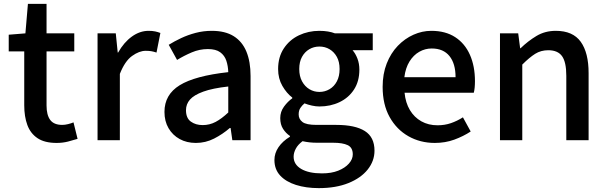

<svg xmlns="http://www.w3.org/2000/svg" viewBox="-20 -723 3135 990"><path d="M272 14Q210 14 173.5 -10.5Q137 -35 121 -78.5Q105 -122 105 -180V-458H25V-544L111 -551L124 -703H220V-551H363V-458H220V-179Q220 -130 239 -104.5Q258 -79 301 -79Q315 -79 331 -83Q347 -87 359 -92L380 -7Q358 0 330.5 7Q303 14 272 14Z M483 0V-551H577L587 -452H589Q619 -505 660 -534.5Q701 -564 746 -564Q766 -564 780 -561Q794 -558 807 -553L787 -452Q772 -457 760 -459Q748 -461 731 -461Q698 -461 661 -434.5Q624 -408 598 -342V0Z M990 14Q943 14 906.5 -6Q870 -26 849 -62Q828 -98 828 -146Q828 -235 906.5 -283.5Q985 -332 1157 -351Q1156 -383 1147 -410Q1138 -437 1115.5 -453.5Q1093 -470 1052 -470Q1009 -470 969 -453Q929 -436 893 -414L850 -492Q879 -510 914 -526.5Q949 -543 989 -553.5Q1029 -564 1072 -564Q1141 -564 1185 -536.5Q1229 -509 1250.5 -457Q1272 -405 1272 -331V0H1178L1169 -63H1165Q1128 -31 1084 -8.5Q1040 14 990 14ZM1025 -78Q1061 -78 1092 -94.5Q1123 -111 1157 -143V-277Q1076 -268 1028 -250.5Q980 -233 959.5 -209.5Q939 -186 939 -155Q939 -114 964 -96Q989 -78 1025 -78Z M1624 247Q1558 247 1506 230.5Q1454 214 1424.5 182Q1395 150 1395 102Q1395 67 1416 36Q1437 5 1475 -18V-22Q1454 -36 1439.5 -58.5Q1425 -81 1425 -114Q1425 -147 1444.5 -173.5Q1464 -200 1487 -216V-220Q1458 -242 1436 -280Q1414 -318 1414 -367Q1414 -429 1443.5 -473.5Q1473 -518 1521.5 -541Q1570 -564 1627 -564Q1651 -564 1671.5 -560.5Q1692 -557 1707 -551H1902V-464H1798Q1813 -447 1823 -421Q1833 -395 1833 -364Q1833 -304 1805.5 -261.5Q1778 -219 1731 -196.5Q1684 -174 1627 -174Q1609 -174 1588.5 -178.5Q1568 -183 1550 -190Q1537 -179 1528.5 -166Q1520 -153 1520 -133Q1520 -109 1539.5 -94Q1559 -79 1612 -79H1714Q1811 -79 1861 -47.5Q1911 -16 1911 54Q1911 107 1876 151Q1841 195 1776.5 221Q1712 247 1624 247ZM1627 -249Q1655 -249 1679 -263Q1703 -277 1717 -303.5Q1731 -330 1731 -367Q1731 -404 1717 -429.5Q1703 -455 1679.5 -469Q1656 -483 1627 -483Q1598 -483 1574.5 -469Q1551 -455 1537 -429.5Q1523 -404 1523 -367Q1523 -330 1537.5 -303.5Q1552 -277 1575.5 -263Q1599 -249 1627 -249ZM1640 171Q1689 171 1724 157Q1759 143 1779 120.5Q1799 98 1799 73Q1799 38 1773 25.5Q1747 13 1697 13H1614Q1594 13 1576 11Q1558 9 1540 5Q1516 23 1505 44Q1494 65 1494 85Q1494 125 1533 148Q1572 171 1640 171Z M2222 14Q2147 14 2086 -20.5Q2025 -55 1989 -119.5Q1953 -184 1953 -275Q1953 -342 1974 -395.5Q1995 -449 2031 -486.5Q2067 -524 2112 -544Q2157 -564 2204 -564Q2277 -564 2327 -531.5Q2377 -499 2403 -440.5Q2429 -382 2429 -304Q2429 -287 2427.5 -271.5Q2426 -256 2423 -245H2066Q2071 -193 2093.5 -155.5Q2116 -118 2152.5 -97.5Q2189 -77 2236 -77Q2273 -77 2305 -88Q2337 -99 2367 -118L2407 -45Q2369 -20 2322.5 -3Q2276 14 2222 14ZM2065 -325H2329Q2329 -395 2297.5 -434Q2266 -473 2206 -473Q2172 -473 2142 -456Q2112 -439 2091.5 -406Q2071 -373 2065 -325Z M2558 0V-551H2652L2662 -474H2664Q2702 -511 2746 -537.5Q2790 -564 2846 -564Q2934 -564 2974.5 -507.5Q3015 -451 3015 -346V0H2900V-332Q2900 -403 2878 -433.5Q2856 -464 2807 -464Q2769 -464 2739.5 -445.5Q2710 -427 2673 -390V0Z"/></svg>

Font: Noto Sans JP Thin Medium
Style: Regular
Weight: 500
Version: Version 2.004-H2;hotconv 1.0.118;makeotfexe 2.5.65603